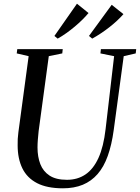

<svg xmlns="http://www.w3.org/2000/svg" viewBox="-20 -1009 757 1039"><path d="M649.5 -705 595.5 -306Q584.5 -225 563.2 -165.5Q542 -106 508.2 -67.2Q474.5 -28.5 428 -9.2Q381.5 10 320.5 10Q234.5 10 180.5 -18Q126.5 -46 101 -98.2Q75.5 -150.5 75.5 -222.5Q75 -239.5 76 -257.2Q77 -275 79.5 -293.5L135 -705L70.5 -720L73.5 -743H319.5L317 -720L244 -705L189 -299Q186.5 -275.5 184.8 -253.2Q183 -231 183 -211Q183 -160.5 198.2 -121Q213.5 -81.5 248.2 -58.8Q283 -36 342.5 -36Q399.5 -36 442.2 -64.8Q485 -93.5 512.8 -154.2Q540.5 -215 551.5 -311L597.5 -705L523.5 -720L526 -743H717L714.5 -720ZM274.5 -814.5 396.5 -989 459 -938.5Q444.5 -921 425.5 -902.2Q406.5 -883.5 384.5 -865Q362.5 -846.5 339 -829.8Q315.5 -813 292 -800ZM461.5 -814.5 584.5 -983 648 -932.5Q633 -915.5 613.8 -897.5Q594.5 -879.5 572.2 -862Q550 -844.5 526.2 -828.8Q502.5 -813 479 -800Z"/></svg>

Font: Merriweather 120pt
Style: Italic
Weight: 400
Italic angle: -7.8°
Version: Version 2.101